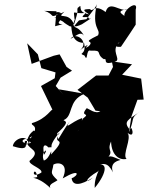

<svg xmlns="http://www.w3.org/2000/svg" viewBox="-20 -858 760 989"><path d="M323 -513 287 -578 257 -571 143 -529 120 -635 175 -578 193 -507 266 -485 262 -455 191 -415 251 -291C248 -304 222 -246 145 -224C135 -208 190 -217 138 -146C116 -148 180 -163 155 -186C109 -154 122 -108 113 -109C113 -85 72 -97 46 -105C51 -146 127 -172 128 -112C148 -164 67 -137 108 -121C99 -148 171 -119 120 -119C130 -86 196 -83 132 -29C129 -8 201 10 193 31C128 72 162 -16 172 54C124 66 165 39 240 111C226 90 267 80 276 70C232 28 250 32 255 -10C282 -26 337 -15 303 61C398 5 383 49 349 60C354 102 396 97 458 57C419 93 411 67 486 24C524 -32 463 38 468 110C533 31 542 -37 461 -1C513 -17 533 -26 562 30C541 -26 598 -32 601 -34C553 -53 542 -67 515 -26C581 -86 525 -71 552 -129C555 -56 595 -32 632 -39C608 -61 660 -144 637 -174C682 -136 656 -228 648 -190C614 -233 637 -239 707 -287C645 -247 678 -251 644 -177L657 -258L688 -344L720 -345L707 -453L609 -473L660 -527L556 -542L562 -513L539 -469H475L379 -395L432 -355L472 -288L497 -285C471 -269 439 -297 427 -301C386 -252 453 -282 406 -246C376 -184 367 -123 383 -189C384 -150 394 -158 343 -110C395 -90 341 -104 393 -122C394 -185 396 -165 403 -250C345 -229 307 -182 340 -235C280 -148 277 -124 279 -156C256 -113 331 -156 243 -62C247 -108 240 -42 206 -31C186 -72 236 -106 208 -61C192 -126 222 -110 228 -99C271 -102 211 -85 286 -175C285 -157 262 -165 283 -179C338 -230 318 -232 307 -239C360 -260 327 -339 415 -375L283 -398L306 -371L267 -415L292 -458L351 -494ZM402 -733C327 -697 373 -764 364 -759C359 -817 351 -782 424 -792C375 -751 439 -784 438 -761C364 -695 476 -813 479 -838C450 -707 501 -711 485 -676C390 -630 473 -656 437 -620C393 -591 474 -661 393 -600C442 -641 372 -698 343 -658C368 -668 393 -701 413 -674C373 -744 338 -696 387 -753L448 -763ZM302 -733C246 -736 336 -768 260 -768C337 -733 278 -759 342 -721C357 -740 330 -638 413 -637C428 -570 376 -588 415 -572C434 -531 421 -608 447 -597C513 -600 470 -582 515 -553C539 -561 498 -514 579 -543C599 -558 553 -595 590 -637C617 -650 542 -612 603 -617C627 -651 679 -731 679 -731V-808C697 -867 598 -799 625 -765C632 -782 559 -797 637 -812C602 -790 544 -863 524 -796C464 -842 458 -791 444 -811C403 -811 407 -805 439 -784C365 -796 415 -848 380 -817C374 -794 390 -820 361 -732C335 -805 263 -752 312 -798C236 -756 262 -813 295 -790C226 -760 270 -783 208 -802L271 -800L264 -723Z"/></svg>

Font: Hussar Lance
Style: ExBdObl
Weight: 700
Foundry: Cannot Into Space Fonts, PlusOne Fonts
Version: Version 2.270